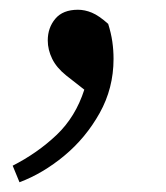

<svg xmlns="http://www.w3.org/2000/svg" viewBox="-20 -150 340 394"><path d="M213 -29Q213 31 184.5 82Q156 133 112 169.5Q68 206 20 224L6 190Q57 164 96 127Q135 90 153 34L116 5Q96 -11 87 -29.5Q78 -48 78 -67Q78 -93 93.5 -111.5Q109 -130 140 -130Q154 -130 168.5 -124Q183 -118 202 -101Q208 -82 210.5 -64.5Q213 -47 213 -29Z"/></svg>

Font: Source Serif Pro
Style: Regular
Weight: 400
Designer: Frank Grießhammer
Foundry: Adobe Systems Incorporated
Version: Version 3.001;hotconv 1.0.111;makeotfexe 2.5.65597